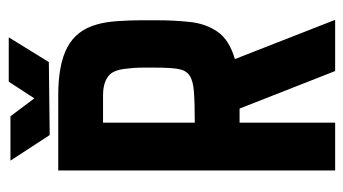

<svg xmlns="http://www.w3.org/2000/svg" viewBox="-198 -608 805 450"><g transform="rotate(-90 205.0 -382.5)"><path d="M114 -669 54 -761H158L200 -705L239 -765H343L285 -671ZM31 0V-649H207Q280 -649 320 -627.5Q360 -606 373 -559Q379 -539 381 -510Q383 -481 383 -455Q383 -429 383 -417Q383 -377 379 -340Q375 -303 356 -275.5Q337 -248 292 -235L384 0H264L176 -224H143V0ZM143 -329Q189 -329 215.5 -331Q242 -333 254 -341.5Q266 -350 269 -368.5Q272 -387 272 -421Q272 -430 272 -451Q272 -472 269 -494.5Q266 -517 256 -528Q240 -544 207 -544H143Z"/></g></svg>

Font: New Amsterdam
Style: Regular
Weight: 400
Designer: Vladimir Nikolic
Foundry: Vladimir Nikolic
Version: Version 1.000; ttfautohint (v1.8.4.7-5d5b)